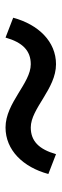

<svg xmlns="http://www.w3.org/2000/svg" viewBox="210 -656 218 677"><g transform="rotate(-90 318.5 -318.0)"><path d="M43 -256 113 -229C130 -289 159 -318 207 -318C274 -318 343 -229 430 -229C510 -229 570 -291 594 -380L524 -407C507 -347 478 -318 430 -318C363 -318 294 -407 207 -407C127 -407 67 -345 43 -256Z"/></g></svg>

Font: LT Wave Alt
Style: Regular
Weight: 400
Designer: Daniel Lyons
Version: Version 2.5 (Glyphs App)